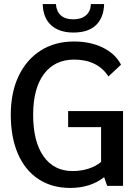

<svg xmlns="http://www.w3.org/2000/svg" viewBox="-20 -914 682 944"><path d="M585 -368V0H507L492 -43Q425 10 325 10Q235 10 169 -33.5Q103 -77 68 -158Q33 -239 33 -350Q33 -459 71.5 -540Q110 -621 180 -665.5Q250 -710 344 -710Q424 -710 485.5 -680Q547 -650 575 -596L513 -538Q487 -579 444.5 -600Q402 -621 345 -621Q249 -621 196 -550Q143 -479 143 -350Q143 -218 194 -145.5Q245 -73 337 -73Q378 -73 414.5 -84.5Q451 -96 477 -118V-289H315V-368ZM190 -894H255Q257 -859 278.5 -839Q300 -819 341 -819Q379 -819 402 -838Q425 -857 427 -894H492Q490 -827 452 -790.5Q414 -754 341 -754Q272 -754 232 -789.5Q192 -825 190 -894Z"/></svg>

Font: Sarabun Medium
Style: Regular
Weight: 500
Designer: Suppakit Chalermlarp | Katatrad Co.,Ltd.
Foundry: Cadson Demak Co.,Ltd.
Version: Version 1.000; ttfautohint (v1.6)